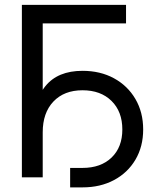

<svg xmlns="http://www.w3.org/2000/svg" viewBox="-20 -748 659 810"><path d="M511.7 -727.5V-649.4H160.2V0H72.3V-727.5ZM275.9 42.5V-39.6H328.1Q405.3 -39.6 450.7 -83.3Q496.1 -127 496.1 -201.7Q496.1 -277.3 450.4 -322.3Q404.8 -367.2 328.1 -367.2Q250.5 -367.2 205.3 -319.6Q160.2 -272 160.2 -189.9H119.1Q119.1 -449.2 328.1 -449.2Q403.3 -449.2 460.9 -417.7Q518.6 -386.2 551.3 -330.3Q584 -274.4 584 -201.7Q584 -129.4 551.3 -74.2Q518.6 -19 460.9 11.7Q403.3 42.5 328.1 42.5Z"/></svg>

Font: Inter Display
Style: Regular
Weight: 400
Designer: Rasmus Andersson
Foundry: rsms
Version: Version 4.001;git-9221beed3